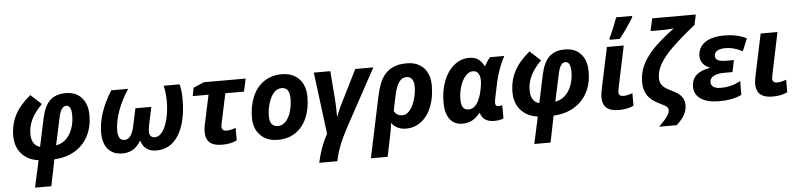

<svg xmlns="http://www.w3.org/2000/svg" viewBox="-54 -1114 6944 1671"><g transform="rotate(-5 3418.0 -278.0)"><path d="M408.2 -110.8Q458 -118.7 494.6 -152.8Q531.2 -187 551 -241Q570.8 -294.9 570.8 -358.9Q570.8 -445.8 524.9 -445.8Q481.4 -445.8 461.9 -359.9ZM193.8 240.2 245.1 4.9Q152.8 -7.3 98.4 -67.9Q43.9 -128.4 43.9 -225.1Q43.9 -324.2 85.9 -406Q127.9 -487.8 222.2 -565.9L315.9 -480Q251 -414.1 222.4 -353.5Q193.8 -293 193.8 -230Q193.8 -176.8 214.4 -147.5Q234.9 -118.2 268.1 -109.9L321.8 -361.8Q344.7 -464.4 394.5 -510.3Q444.3 -556.2 529.8 -556.2Q619.6 -556.2 669.9 -500Q720.2 -443.8 720.2 -346.2Q720.2 -244.1 679 -165Q637.7 -85.9 560.8 -40.8Q483.9 4.4 382.8 8.8L335.9 240.2Z M978 9.8Q897 9.8 852.5 -41.7Q808.1 -93.3 808.1 -186Q808.1 -355 928.2 -545.9H1076.2Q1017.6 -460 983.4 -365.5Q949.2 -271 949.2 -189.9Q949.2 -106 1004.4 -106Q1038.6 -106 1059.1 -134.8Q1079.6 -163.6 1093.3 -228L1124 -372.1H1263.2Q1243.2 -279.8 1233.2 -232.2Q1223.1 -184.6 1223.1 -162.1Q1223.1 -106 1272 -106Q1307.1 -106 1336.4 -144.3Q1365.7 -182.6 1383.5 -254.6Q1401.4 -326.7 1401.4 -405.8Q1401.4 -479.5 1386.2 -545.9H1525.4Q1540 -484.9 1540 -417Q1540 -219.2 1470.5 -104.7Q1400.9 9.8 1275.4 9.8Q1168.9 9.8 1141.1 -88.9Q1108.9 -35.6 1069.3 -12.9Q1029.8 9.8 978 9.8Z M1898.9 -108.9Q1930.7 -108.9 1978 -126V-16.1Q1923.8 9.8 1848.1 9.8Q1775.9 9.8 1741 -20.8Q1706.1 -51.3 1706.1 -116.2Q1706.1 -140.6 1711.9 -170.9L1768.1 -434.1H1629.9L1644 -505.9L1736.8 -545.9H2102.1L2078.1 -434.1H1915L1858.9 -170.9Q1856 -156.2 1856 -145Q1856 -108.9 1898.9 -108.9Z M2476.1 -339.8Q2476.1 -436 2406.2 -436Q2369.6 -436 2340.6 -406.2Q2311.5 -376.5 2293.2 -318.8Q2274.9 -261.2 2274.9 -200.2Q2274.9 -109.9 2348.1 -109.9Q2384.8 -109.9 2414.1 -139.9Q2443.4 -169.9 2459.7 -223.4Q2476.1 -276.9 2476.1 -339.8ZM2624 -339.8Q2624 -236.8 2589.6 -157.2Q2555.2 -77.6 2490.2 -33.9Q2425.3 9.8 2335.9 9.8Q2240.7 9.8 2183.8 -47.6Q2127 -105 2127 -200.2Q2127 -304.2 2161.9 -385.5Q2196.8 -466.8 2262.7 -511.5Q2328.6 -556.2 2417 -556.2Q2512.7 -556.2 2568.4 -498.5Q2624 -440.9 2624 -339.8Z M2834 240.2H2676.8Q2701.7 114.7 2766.1 -6.8L2697.8 -545.9H2841.8Q2854 -392.6 2860.4 -310.5Q2866.7 -228.5 2865.7 -147.9H2868.2Q2875.5 -168 2886.5 -193.6Q2897.5 -219.2 2908.4 -242.4Q2919.4 -265.6 3060.1 -545.9H3217.8L2948.7 -51.8Q2900.9 36.6 2875 103.5Q2849.1 170.4 2834 240.2Z M3710.9 -344.2Q3710.9 -241.7 3679.2 -160.6Q3647.5 -79.6 3588.9 -34.9Q3530.3 9.8 3455.1 9.8Q3375.5 9.8 3329.1 -50.8Q3324.7 -10.7 3316.9 32.2Q3309.1 75.2 3273.9 240.2H3127.9L3239.3 -288.1Q3261.7 -393.6 3294.4 -447.8Q3327.1 -502 3379.4 -529.1Q3431.6 -556.2 3508.3 -556.2Q3603.5 -556.2 3657.2 -500Q3710.9 -443.8 3710.9 -344.2ZM3499 -437Q3456.5 -437 3430.7 -398.7Q3404.8 -360.4 3388.2 -280.8L3361.3 -151.9Q3385.3 -108.9 3434.1 -108.9Q3467.8 -108.9 3496.3 -140.4Q3524.9 -171.9 3543.5 -232.4Q3562 -293 3562 -346.2Q3562 -389.2 3545.9 -413.1Q3529.8 -437 3499 -437Z M4188.5 -472.2Q4197.8 -492.2 4212.2 -513.4Q4226.6 -534.7 4237.3 -545.9H4361.3Q4339.4 -505.4 4316.7 -446.5Q4293.9 -387.7 4281.2 -329.1L4248.5 -172.9Q4245.6 -158.2 4245.6 -147Q4245.6 -115.2 4275.4 -115.2Q4293 -115.2 4307.1 -121.1V-4.9Q4276.4 9.8 4226.6 9.8Q4128.4 9.8 4106.4 -70.8H4103.5Q4064 -24.4 4028.6 -7.3Q3993.2 9.8 3948.2 9.8Q3877.4 9.8 3838.4 -42.2Q3799.3 -94.2 3799.3 -188Q3799.3 -291.5 3832 -376.2Q3864.7 -460.9 3923.8 -508.5Q3982.9 -556.2 4056.2 -556.2Q4099.6 -556.2 4130.1 -537.1Q4160.6 -518.1 4185.5 -472.2ZM4013.2 -108.9Q4050.8 -108.9 4079.1 -143.3Q4107.4 -177.7 4123.8 -243.4Q4140.1 -309.1 4140.1 -351.1Q4140.1 -390.1 4124.5 -413.6Q4108.9 -437 4077.1 -437Q4042.5 -437 4012.9 -403.8Q3983.4 -370.6 3965.8 -315.7Q3948.2 -260.7 3948.2 -202.1Q3948.2 -153.8 3964.1 -131.3Q3980 -108.9 4013.2 -108.9Z M4769.5 -110.8Q4819.3 -118.7 4856 -152.8Q4892.6 -187 4912.4 -241Q4932.1 -294.9 4932.1 -358.9Q4932.1 -445.8 4886.2 -445.8Q4842.8 -445.8 4823.2 -359.9ZM4555.2 240.2 4606.4 4.9Q4514.2 -7.3 4459.7 -67.9Q4405.3 -128.4 4405.3 -225.1Q4405.3 -324.2 4447.3 -406Q4489.3 -487.8 4583.5 -565.9L4677.2 -480Q4612.3 -414.1 4583.7 -353.5Q4555.2 -293 4555.2 -230Q4555.2 -176.8 4575.7 -147.5Q4596.2 -118.2 4629.4 -109.9L4683.1 -361.8Q4706.1 -464.4 4755.9 -510.3Q4805.7 -556.2 4891.1 -556.2Q4981 -556.2 5031.2 -500Q5081.5 -443.8 5081.5 -346.2Q5081.5 -244.1 5040.3 -165Q4999 -85.9 4922.1 -40.8Q4845.2 4.4 4744.1 8.8L4697.3 240.2Z M5365.7 -108.9Q5397.9 -108.9 5444.3 -126V-16.1Q5390.1 9.8 5314.5 9.8Q5242.2 9.8 5207.3 -20.8Q5172.4 -51.3 5172.4 -116.2Q5172.4 -141.6 5183.6 -192.9L5258.3 -545.9H5405.3L5329.6 -184.1Q5323.7 -155.3 5323.7 -144Q5323.7 -108.9 5365.7 -108.9ZM5288.1 -621.1Q5325.2 -695.3 5361.3 -795.9H5500V-784.2Q5441.4 -687.5 5376 -606H5288.1Z M5536.6 -213.9Q5536.6 -290 5567.1 -356.9Q5597.7 -423.8 5657.7 -489.3Q5717.8 -554.7 5852.5 -657.2Q5814.5 -650.9 5764.6 -650.9H5648.4L5672.9 -759.8H6053.7L6034.7 -670.9Q5897.5 -560.5 5824.7 -488Q5752 -415.5 5718.8 -355.5Q5685.5 -295.4 5685.5 -234.9Q5685.5 -197.8 5706.5 -171.6Q5727.5 -145.5 5772.5 -125Q5824.2 -100.6 5847.9 -81.3Q5871.6 -62 5883.5 -38.1Q5895.5 -14.2 5895.5 18.1Q5895.5 62.5 5874.3 101.3Q5853 140.1 5804.7 185.1H5650.9Q5709 127 5727.8 98.4Q5746.6 69.8 5746.6 47.9Q5746.6 31.2 5732.9 18.6Q5719.2 5.9 5679.7 -12.2Q5604 -46.4 5570.3 -95Q5536.6 -143.6 5536.6 -213.9Z M6327.6 -232.9H6255.4Q6196.8 -232.9 6163.1 -214.1Q6129.4 -195.3 6129.4 -162.1Q6129.4 -134.8 6151.4 -119.9Q6173.3 -105 6215.3 -105Q6260.3 -105 6301 -115Q6341.8 -125 6387.7 -148.9V-28.8Q6309.6 9.8 6191.4 9.8Q6090.8 9.8 6032.7 -28.1Q5974.6 -65.9 5974.6 -133.8Q5974.6 -260.3 6134.8 -286.1V-289.1Q6095.7 -304.2 6074.7 -331.8Q6053.7 -359.4 6053.7 -394Q6053.7 -471.2 6113.8 -513.7Q6173.8 -556.2 6281.7 -556.2Q6401.4 -556.2 6478.5 -514.2L6433.6 -405.8Q6388.7 -428.2 6354.7 -437Q6320.8 -445.8 6285.6 -445.8Q6238.3 -445.8 6212.9 -430.2Q6187.5 -414.6 6187.5 -384.8Q6187.5 -359.4 6211.2 -347.7Q6234.9 -335.9 6283.7 -335.9H6349.6Z M6709 -108.9Q6741.2 -108.9 6787.6 -126V-16.1Q6733.4 9.8 6657.7 9.8Q6585.4 9.8 6550.5 -20.8Q6515.6 -51.3 6515.6 -116.2Q6515.6 -141.6 6526.9 -192.9L6601.6 -545.9H6748.5L6672.9 -184.1Q6667 -155.3 6667 -144Q6667 -108.9 6709 -108.9Z"/></g></svg>

Font: Zoram GWebM
Style: Bold Italic
Weight: 700
Italic angle: -12°
Foundry: Ascender Corporation
Version: Version 1.000